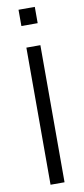

<svg xmlns="http://www.w3.org/2000/svg" viewBox="-101 -956 437 993"><g transform="rotate(-10 117.0 -460.0)"><path d="M74 -834.5V-920H159.5V-834.5ZM80 0V-720H153.5V0Z"/></g></svg>

Font: Vela Sans
Style: Regular
Weight: 400
Designer: Principal design: Mikhail Sharanda - project Manrope.
Design modification: Ravid Balaliev
Foundry: Mikhail Sharanda
Version: Version 1.001